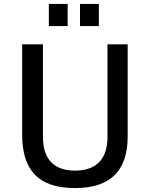

<svg xmlns="http://www.w3.org/2000/svg" viewBox="-20 -949 759 979"><path d="M325 -929H229V-816H325ZM484 -929H388V-816H484ZM631 -254V-723H528V-250C528 -133 466 -79 362 -79C258 -79 199 -135 199 -250V-723H93V-263C93 -88 170 10 362 10C552 10 631 -87 631 -254Z"/></svg>

Font: United Sans Medium
Style: Regular
Weight: 500
Designer: Pablo Impallari, Rodrigo Fuenzalida (Modified by Dan O. Williams)
Version: Version 1.000;PS 001.000;hotconv 1.0.88;makeotf.lib2.5.64775